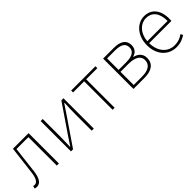

<svg xmlns="http://www.w3.org/2000/svg" viewBox="172 -1443 2358 2358"><g transform="rotate(-45 1351.0 -263.5)"><path d="M51 13C109 13 147 -40 160 -156C174 -270 187 -381 200 -494H407V0H443V-527H172C157 -405 142 -284 128 -162C117 -68 90 -24 46 -24C37 -24 31 -26 24 -28L15 7C26 11 35 13 51 13Z M653 0H689L937 -363C959 -396 992 -445 1014 -478H1019C1016 -407 1013 -336 1013 -277V0H1049V-527H1013L765 -164C743 -131 711 -82 689 -49H684C686 -120 689 -191 689 -249V-527H653Z M1376 0H1411V-494H1605V-527H1183V-494H1376Z M1738 0H1929C2052 0 2127 -48 2127 -150C2127 -229 2071 -266 2016 -278V-282C2064 -297 2103 -329 2103 -397C2103 -486 2037 -527 1923 -527H1738ZM1774 -294V-494H1914C2020 -494 2065 -459 2065 -395C2065 -333 2020 -294 1904 -294ZM1774 -32V-261H1909C2026 -261 2090 -222 2090 -151C2090 -73 2031 -32 1918 -32Z M2475 13C2553 13 2598 -13 2638 -37L2622 -68C2582 -39 2537 -20 2477 -20C2353 -20 2272 -122 2272 -261H2658C2660 -275 2660 -286 2660 -297C2660 -453 2583 -540 2461 -540C2344 -540 2234 -434 2234 -262C2234 -90 2342 13 2475 13ZM2272 -294C2283 -427 2367 -507 2461 -507C2560 -507 2625 -437 2625 -294Z"/></g></svg>

Font: Source Han Sans JP ExtraLight
Style: Regular
Weight: 250
Designer: Ryoko NISHIZUKA 西塚涼子 (kana, bopomofo & ideographs); Paul D. Hunt (Latin, Greek & Cyrillic); Sandoll Communications 산돌커뮤니
Foundry: Adobe
Version: Version 2.001;hotconv 1.0.107;makeotfexe 2.5.65593